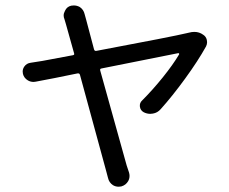

<svg xmlns="http://www.w3.org/2000/svg" viewBox="-20 -623 864 723"><path d="M691.4 -500Q702.1 -502.9 711.9 -502.9Q730.5 -502.9 745.1 -492.2Q755.9 -485.4 758.8 -472.7Q759.8 -467.8 759.8 -463.9Q759.8 -456.1 755.9 -448.2Q725.6 -393.6 677.2 -327.1Q628.9 -260.7 585 -211.9Q573.2 -198.2 555.7 -195.3Q550.8 -194.3 545.9 -194.3Q533.2 -194.3 521.5 -200.2Q508.8 -207 506.8 -221.2Q504.9 -235.4 515.6 -245.1Q554.7 -284.2 593.3 -332Q631.8 -379.9 654.3 -418Q655.3 -419.9 654.3 -421.4Q653.3 -422.9 651.4 -422.9Q575.2 -408.2 362.3 -365.2Q355.5 -364.3 357.4 -357.4Q446.3 -37.1 457 0Q460.9 11.7 465.8 26.4Q467.8 33.2 467.8 39.1Q467.8 49.8 462.9 58.6Q454.1 74.2 436.5 79.1Q431.6 80.1 426.8 80.1Q415 80.1 405.3 74.2Q390.6 64.5 386.7 46.9Q382.8 31.2 378.9 17.6Q375 3.9 281.2 -340.8Q279.3 -347.7 272.5 -346.7Q239.3 -339.8 186 -329.1Q132.8 -318.4 114.3 -315.4Q110.4 -314.5 106.4 -314.5Q94.7 -314.5 85 -320.3Q70.3 -329.1 66.4 -344.7Q65.4 -349.6 65.4 -353.5Q65.4 -363.3 71.3 -372.1Q80.1 -384.8 95.7 -386.7Q111.3 -389.6 139.6 -393.6Q141.6 -394.5 253.9 -415Q261.7 -416 258.8 -422.9Q232.4 -516.6 228.5 -531.2Q225.6 -541 222.7 -550.8Q219.7 -557.6 219.7 -564.5Q219.7 -573.2 224.6 -582Q231.4 -597.7 248 -601.6Q252.9 -602.5 257.8 -602.5Q269.5 -602.5 280.3 -596.7Q294.9 -586.9 298.8 -569.3Q301.8 -559.6 304.7 -547.9L334 -437.5Q335.9 -429.7 343.8 -431.6Q634.8 -486.3 682.6 -498Q688.5 -499 691.4 -500Z"/></svg>

Font: Gen Jyuu Gothic P Regular
Style: Regular
Weight: 400
Designer: [Source Han Sans]
Ryoko NISHIZUKA  (kana & ideographs); Paul D. Hunt (Latin, Greek & Cyrillic); Wenlong ZHANG  (bopomofo
Version: Version 1.002.20150607